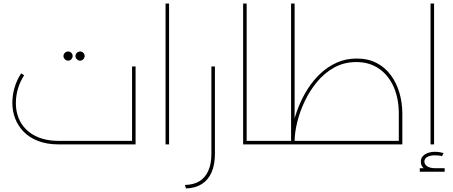

<svg xmlns="http://www.w3.org/2000/svg" viewBox="-20 -819 2572 1089"><path d="M313 0Q246 0 196 -19.5Q146 -39 114 -72Q82 -105 66 -147Q50 -189 50 -235Q50 -279 62.5 -322Q75 -365 100 -403L117 -392Q94 -357 82 -316.5Q70 -276 70 -235Q70 -170 99.5 -121.5Q129 -73 183.5 -46.5Q238 -20 313 -20H729V-442H749V0ZM434 -475Q424 -475 416 -483Q408 -491 408 -501Q408 -512 416 -519.5Q424 -527 435 -527Q445 -527 452.5 -519.5Q460 -512 460 -501Q460 -491 452.5 -483Q445 -475 434 -475ZM366 -475Q356 -475 348 -483Q340 -491 340 -501Q340 -512 348 -519.5Q356 -527 367 -527Q377 -527 384.5 -519.5Q392 -512 392 -501Q392 -491 384.5 -483Q377 -475 366 -475Z M919 0V-799H939V0Z M1029 230Q1078 229 1111 209Q1144 189 1161.5 149.5Q1179 110 1179 53V-442H1199V53Q1199 115 1180 158.5Q1161 202 1124.5 225Q1088 248 1035 250Z M1379 0V-20H1468V0ZM1359 0V-799H1379V0ZM1468 0V-20Q1482 -20 1485 -17.5Q1488 -15 1488 -10Q1488 -6 1485 -3Q1482 0 1468 0Z M1468 0V-20H1529V0ZM2242 0V-173Q2242 -261 2212.5 -327Q2183 -393 2129 -430Q2075 -467 2001 -467Q1932 -467 1876.5 -436.5Q1821 -406 1779 -355.5Q1737 -305 1708.5 -245Q1680 -185 1665.5 -125Q1651 -65 1651 -17H1631Q1631 -58 1641.5 -108.5Q1652 -159 1673 -212Q1694 -265 1725 -314Q1756 -363 1797.5 -402Q1839 -441 1890.5 -464Q1942 -487 2003 -487Q2067 -487 2115.5 -462Q2164 -437 2196.5 -393Q2229 -349 2245.5 -292.5Q2262 -236 2262 -173V0ZM1529 0V-20H2246V0ZM1631 -17V-799H1651V-17ZM1468 0Q1454 0 1451 -3Q1448 -6 1448 -10Q1448 -15 1451 -17.5Q1454 -20 1468 -20Z M2422 0V-799H2442V0ZM2448 155Q2414 155 2390.5 140.5Q2367 126 2367 98Q2367 79 2378 67Q2389 55 2407 48.5Q2425 42 2447 42Q2460 42 2473 44Q2486 46 2496 49L2487 67Q2479 64 2468.5 63Q2458 62 2447 62Q2419 62 2403 71.5Q2387 81 2387 97Q2387 114 2403.5 124.5Q2420 135 2448 135ZM2361 155V135H2502V155Z"/></svg>

Font: Alexandria Thin
Style: Regular
Weight: 250
Designer: Mohamed Gaber
Foundry: Kief Type Foundry
Version: Version 5.100